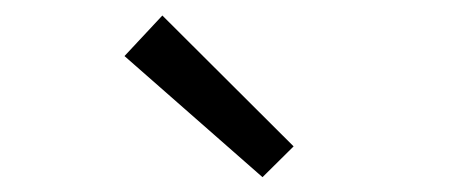

<svg xmlns="http://www.w3.org/2000/svg" viewBox="-20 -821 598 250"><path d="M321.8 -590.3 142.1 -748 191.4 -800.8 362.3 -630.4Z"/></svg>

Font: Akatab
Style: Regular
Weight: 400
Designer: SIL Global
Foundry: SIL Global
Version: Version 4.100